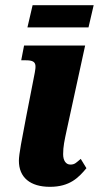

<svg xmlns="http://www.w3.org/2000/svg" viewBox="-20 -712 382 742"><path d="M86 -606H322L342 -692H106ZM173 10C250 10 284 -26 314 -62L292 -98C274 -83 269 -76 252 -76C235 -76 224 -91 224 -116C224 -146 229 -168 238 -210L309 -536H73L62 -479H80C132 -479 118 -455 106 -388L81 -260C65 -176 53 -116 53 -91C53 -26 97 10 173 10Z"/></svg>

Font: Noto Serif ExtraCondensed Black
Style: Italic
Weight: 900
Width: 2
Italic angle: -12°
Designer: Monotype Design Team
Foundry: Monotype Imaging Inc.
Version: Version 2.014